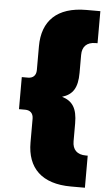

<svg xmlns="http://www.w3.org/2000/svg" viewBox="-62 -781 561 1014"><g transform="rotate(5 219.0 -274.0)"><path d="M354 194H428V24H418C371 24 347 -1 347 -45V-140C347 -220 322 -257 266 -274C322 -291 347 -328 347 -408V-503C347 -547 371 -572 418 -572H428V-742H354C199 -742 121 -664 121 -529V-403C121 -373 103 -359 78 -359H45V-189H78C103 -189 121 -175 121 -145V-19C121 116 199 194 354 194Z"/></g></svg>

Font: Chess Sans Black
Style: Regular
Weight: 900
Designer: Wolf Bōese
Foundry: Wolf Bōese
Version: Version 7.223;Glyphs 3.3 (3306)